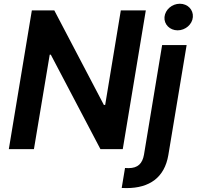

<svg xmlns="http://www.w3.org/2000/svg" viewBox="-20 -782 1032 1007"><path d="M744.7 -727.3H613.6L531.6 -231.5H524.9L264.9 -727.3H147L26.3 0H158L240.8 -495.4H246.4L506.7 0H623.9ZM618.3 203.8C627.1 204.5 635.3 204.5 643.5 204.5C764.2 204.5 843 149.1 862.9 31.2L958.8 -545.5H830.3L735.1 29.5C726.9 75.3 703.5 99.8 654.1 99.8C648.1 99.8 641.7 99.4 635.7 99.1ZM842.7 -692.5C839.5 -654.1 870.7 -622.9 911.6 -622.9C952.4 -622.9 988.6 -654.1 991.5 -692.5C994.7 -731.2 964.1 -762.4 923.3 -762.4C882.1 -762.4 846.2 -731.2 842.7 -692.5Z"/></svg>

Font: Margiela Sans Semi Bold
Style: Italic
Weight: 600
Italic angle: -9.39999°
Designer: Stefan Endress, Andreas Faust
Version: Version 1.100;FEAKit 1.0